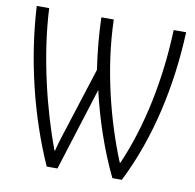

<svg xmlns="http://www.w3.org/2000/svg" viewBox="-80 -796 896 881"><g transform="rotate(10 368.0 -355.0)"><path d="M194 4H244L366 -383C394 -259 441 -117 500 4H544C654 -214 707 -467 717 -714H659C651 -484 605 -258 524 -72H521C449 -247 386 -484 380 -714H322C324 -642 332 -551 344 -473L257 -201C242 -155 227 -109 219 -75H216C151 -250 90 -490 79 -714H21C35 -466 97 -214 194 4Z"/></g></svg>

Font: Noto Sans Display SemiCondensed Light
Style: Regular
Weight: 300
Width: 4
Designer: Monotype Design Team
Foundry: Monotype Imaging Inc.
Version: Version 1.900